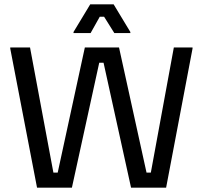

<svg xmlns="http://www.w3.org/2000/svg" viewBox="-20 -870 940 890"><path d="M151.7 0 27.5 -645V-650H119.2L227.5 -70H247.5L373.3 -650H531.7L659.2 -70H679.2L785.8 -650H872.5V-645L750 0H587.5L460 -579.2H440L313.3 0ZM320.8 -716.7V-721.7L398.3 -850H506.7L584.2 -721.7V-716.7H510L462.5 -792.5H442.5L400 -716.7Z"/></svg>

Font: Familjen Grotesk GF
Style: Regular
Weight: 400
Designer: Anders Wikstroem, Jonas Baeckman, Matilda Gysing, Kristian Moeller
Foundry: Familjen STHLM AB
Version: Version 2.000; Beta; Release 4; Build 6